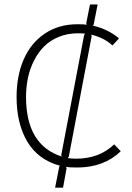

<svg xmlns="http://www.w3.org/2000/svg" viewBox="-20 -840 598 871"><path d="M361.8 -682.1 367.2 -687Q356 -689 332 -689Q285.2 -688.5 246.3 -672.6Q207.5 -656.7 180.4 -629.6Q153.3 -602.5 134.5 -565.7Q115.7 -528.8 106.9 -487.1Q98.1 -445.3 98.1 -399.9Q98.1 -182.1 259.8 -129.9L257.8 -136.2ZM498 -185.1 527.8 -153.8Q451.2 -80.1 330.1 -80.1Q293 -80.1 278.8 -83L282.2 -78.1L266.1 11.2H230L249 -85L252.9 -87.9Q153.8 -114.3 104.5 -196.5Q55.2 -278.8 55.2 -399.9Q55.2 -495.6 87.4 -570.1Q119.6 -644.5 182.9 -687.3Q246.1 -730 331.1 -730Q360.8 -730 374 -728L371.1 -733.9L388.2 -819.8H422.9L404.8 -728L400.9 -724.1Q471.2 -707 520 -666L490.2 -633.8Q451.2 -669.4 393.1 -683.1L396 -676.8L292 -128.9L287.1 -123Q303.7 -120.1 325.2 -120.1Q430.2 -120.1 498 -185.1Z"/></svg>

Font: Sinkin Sans 200 X Light
Style: Regular
Weight: 200
Designer: Keith Bates
Foundry: K-Type
Version: Sinkin Sans (version 1.0)  by Keith Bates   •   © 2014   www